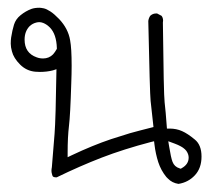

<svg xmlns="http://www.w3.org/2000/svg" viewBox="-20 -298 540 488"><path d="M475.1 56.6Q457 41.5 442.6 35.2Q428.2 28.8 411.1 28.8H404.3Q400.9 -18.1 398.4 -38.1Q396 -58.1 394 -240.2V-240.7Q394.5 -243.7 394.5 -245.6Q394.5 -252.9 390.6 -257.8L379.4 -263.7Q377.4 -263.7 376 -263.7Q368.2 -263.7 361.8 -257.8Q357.9 -252 356.9 -244.6Q360.8 -59.6 362.8 -41.5Q364.7 -23.4 370.1 24.9Q331.1 34.7 310.5 40.5Q280.8 49.8 262.2 55.7Q215.8 71.3 162.1 96.7L151.9 101.6V89.8Q151.9 50.3 155.3 22Q158.7 -5.4 161.1 -85.4Q162.1 -110.8 162.1 -131.3Q162.1 -175.3 158.2 -195.8Q153.3 -225.1 130.4 -249.5Q117.7 -262.7 107.9 -269Q98.1 -275.4 90.8 -276.9Q83.5 -278.3 80.1 -278.3Q68.4 -278.3 60.1 -275.4Q45.4 -270 32.2 -259.3Q20 -249.5 15.6 -235.4Q11.2 -221.2 8.3 -202.6Q7.3 -195.8 7.3 -187Q7.3 -178.2 10.3 -167.5Q14.6 -150.4 31.2 -133.8Q47.4 -117.7 69.8 -115.7Q76.2 -115.2 81.5 -115.2Q99.1 -115.2 114.3 -119.1L123.5 -122.1Q121.6 5.4 118.7 42L111.8 127Q110.8 131.8 110.8 136Q110.8 140.1 111.8 143.1Q112.8 148.4 114.3 150.4Q117.2 152.8 122.1 152.8Q123 152.8 124 152.8Q183.1 124 238.8 102.5Q294.4 81.1 363.3 63L371.6 61L372.6 69.3Q375.5 93.3 382.3 114.3Q389.2 135.3 402.8 151.9L406.7 155.8Q417.5 167 433.6 169.4Q458.5 165.5 475.3 147.5Q492.2 129.4 492.2 99.9Q492.2 70.3 475.1 56.6ZM459.5 102.5Q459.5 119.6 441.9 129.4L439.5 130.9L436.5 129.9Q423.3 126 418.5 113.3Q414.6 103.5 409.7 73.2L407.7 61Q428.2 68.4 432.1 70.3Q436 72.3 438 73.2Q439.9 74.2 441.9 75.4Q443.8 76.7 445.3 77.6Q450.7 81.5 453.6 85.4Q459.5 93.8 459.5 102.5ZM89.4 -149.4Q86.4 -149.4 84 -149.7Q81.5 -149.9 78.6 -150.6Q75.7 -151.4 73.2 -152.3Q42.5 -163.1 42.5 -197.3Q42.5 -218.3 55.2 -231.4Q62.5 -238.3 72.3 -240.7Q75.7 -241.7 80.1 -241.7Q84.5 -241.7 89.8 -239.7Q98.6 -236.3 106.9 -228Q123.5 -210.9 124.5 -175.8V-173.8Q119.6 -165 114.7 -159.7Q104.5 -149.4 89.4 -149.4Z"/></svg>

Font: Bakudai
Style: ExtraLight
Weight: 200
Version: Version 1.48